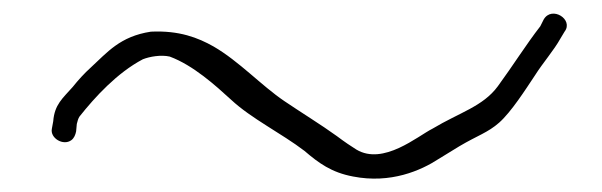

<svg xmlns="http://www.w3.org/2000/svg" viewBox="-20 -426 893 285"><path d="M57 -235C54 -221 74 -209 86 -218C90 -221 92 -226 93 -231L94 -242C95 -246 96 -250 98 -253C121 -282 154 -318 192 -338C202 -342 219 -345 232 -342C267 -329 300 -299 323 -278C353 -250 398 -228 432 -202C453 -184 472 -170 504 -164C560 -153 605 -173 631 -190L662 -209C689 -225 704 -229 721 -244C739 -260 760 -293 774 -314C786 -333 802 -351 812 -369L818 -379C832 -397 799 -418 787 -397L782 -387C761 -360 741 -328 719 -298C697 -268 662 -259 622 -235C600 -224 549 -180 509 -204C501 -209 492 -215 480 -224C458 -240 424 -261 402 -276C368 -299 335 -335 297 -357C274 -370 246 -381 204 -379C158 -372 139 -348 115 -326C105 -317 96 -307 88 -297C73 -280 61 -271 59 -246Z"/></svg>

Font: Stray Cat
Style: SuExt
Weight: 400
Version: Version 1.0